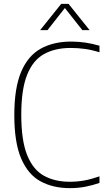

<svg xmlns="http://www.w3.org/2000/svg" viewBox="-20 -964 548 993"><path d="M341 9Q254.5 9 190 -26Q125.5 -61 89.8 -143.5Q54 -226 54 -369Q54 -508.5 89.2 -592Q124.5 -675.5 190.5 -712.2Q256.5 -749 348.5 -749Q422 -749 494.5 -727.5V-693.5Q455 -706 418.8 -711Q382.5 -716 345 -716Q264 -716 207 -684Q150 -652 120 -576.5Q90 -501 90 -371Q90 -236.5 120.8 -161Q151.5 -85.5 207.8 -54.8Q264 -24 340.5 -24Q379.5 -24 415.5 -30.5Q451.5 -37 494.5 -52V-18Q460.5 -6 422.5 1.5Q384.5 9 341 9ZM187.5 -808 296.5 -944H334.5L443.5 -808H406L315.5 -922.5L225.5 -808Z"/></svg>

Font: Encode Sans SmCnd Th
Style: Regular
Weight: 100
Width: 4
Designer: Multiple Designers
Foundry: Impallari Type
Version: Version 3.002; ttfautohint (v1.8.3) -l 8 -r 50 -G 200 -x 14 